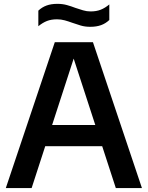

<svg xmlns="http://www.w3.org/2000/svg" viewBox="-20 -954 750 974"><path d="M9.5 0 258 -740H451.5L700 0H567.5L346 -680.5H361.5L140.5 0ZM166.5 -212.5 195.5 -320H513.5L542.5 -212.5ZM437.5 -818Q411.5 -818 389.5 -824.5Q367.5 -831 346.5 -838.5Q327.5 -845.5 308.5 -850.8Q289.5 -856 269.5 -856Q240 -856 218.2 -847.5Q196.5 -839 174.5 -821V-900Q193 -917.5 216.2 -926Q239.5 -934.5 271.5 -934.5Q297.5 -934.5 319.8 -928.2Q342 -922 362.5 -914Q382 -907.5 400.8 -901.8Q419.5 -896 439.5 -896Q469 -896 491 -904.8Q513 -913.5 534.5 -931.5V-852.5Q516 -835 492.8 -826.5Q469.5 -818 437.5 -818Z"/></svg>

Font: Encode Sans SC Condensed Thin SemiBold
Style: Regular
Weight: 600
Version: Version 3.002